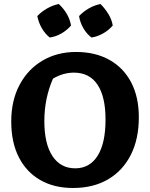

<svg xmlns="http://www.w3.org/2000/svg" viewBox="-20 -925 748 957"><path d="M344 12Q249 12 180 -28Q111 -68 73.5 -142Q36 -216 36 -319Q36 -424 77.5 -502Q119 -580 192 -623Q265 -666 359 -666Q455 -666 525.5 -626.5Q596 -587 634 -514Q672 -441 672 -341Q672 -232 632 -153Q592 -74 518.5 -31Q445 12 344 12ZM355 -86Q427 -86 466.5 -148.5Q506 -211 506 -329Q506 -443 466 -503Q426 -563 348 -563Q322 -563 295.5 -555.5Q269 -548 244 -533Q201 -434 201 -322Q201 -208 241.5 -147Q282 -86 355 -86ZM273 -905Q297 -883 313 -855.5Q329 -828 334 -798Q315 -775 286.5 -758.5Q258 -742 228 -738Q205 -756 188.5 -784.5Q172 -813 166 -845Q187 -867 215 -883Q243 -899 273 -905ZM481 -905Q503 -883 520 -855.5Q537 -828 542 -798Q523 -775 494 -758.5Q465 -742 436 -738Q412 -756 395.5 -784.5Q379 -813 374 -845Q395 -867 422.5 -883Q450 -899 481 -905Z"/></svg>

Font: Piazzolla
Style: Bold
Weight: 700
Designer: Juan Pablo del Peral
Foundry: Huerta Tipografica
Version: Version 1.330